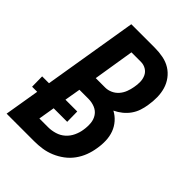

<svg xmlns="http://www.w3.org/2000/svg" viewBox="-217 -833 932 932"><g transform="rotate(45 248.5 -367.5)"><path d="M3 0 33 -180H-2L-3 -250H44L124 -735H286Q315 -735 343 -729.5Q371 -724 393.5 -710Q416 -696 432 -674.5Q448 -653 455.5 -627.5Q463 -602 463.5 -573.5Q464 -545 459 -516Q456 -495 449 -474Q442 -453 429 -434.5Q416 -416 398 -401.5Q380 -387 359 -377Q382 -365 399.5 -345Q417 -325 426 -300.5Q435 -276 436 -248Q437 -220 432 -192Q428 -165 418 -138.5Q408 -112 391 -88.5Q374 -65 350.5 -47.5Q327 -30 300.5 -19Q274 -8 247 -4Q220 0 193 0ZM187 -428H252Q270 -428 288 -436Q306 -444 319 -459Q332 -474 339 -492.5Q346 -511 349 -529Q353 -549 352.5 -568Q352 -587 344.5 -603.5Q337 -620 321 -629.5Q305 -639 286 -639H221ZM132 -96H193Q215 -96 238.5 -103Q262 -110 280 -126Q298 -142 308.5 -164.5Q319 -187 322 -209Q326 -233 324 -256Q322 -279 310 -297Q298 -315 277 -323.5Q256 -332 232 -332H171L157 -250H238L239 -180H146Z"/></g></svg>

Font: Iosevka Curly
Style: Bold Italic
Weight: 700
Italic angle: -9°
Monospace: yes
Designer: Belleve Invis
Foundry: Belleve Invis
Version: Version 22.1.2; ttfautohint (v1.8.4)